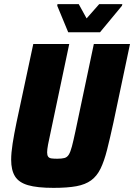

<svg xmlns="http://www.w3.org/2000/svg" viewBox="-20 -901 649 929"><path d="M239 8Q160 8 115.5 -5Q71 -18 52.5 -48Q34 -78 34 -128Q34 -161 41 -206Q48 -251 60 -309L141 -688H315L226 -266Q217 -226 212.5 -201.5Q208 -177 208 -164Q208 -150 213 -143Q218 -136 229 -134.5Q240 -133 257 -133Q279 -133 292 -136.5Q305 -140 313 -153Q321 -166 328 -192.5Q335 -219 345 -266L434 -688H609L529 -309Q512 -231 498 -176Q484 -121 466.5 -85Q449 -49 421 -28.5Q393 -8 349.5 0Q306 8 239 8ZM310 -745 257 -873 258 -881H361L399 -812L460 -881H572L570 -873L464 -745Z"/></svg>

Font: Saira SemiCondensed ExtraBold
Style: Italic
Weight: 800
Width: 4
Italic angle: -12°
Designer: Hector Gatti with collaboration of the Omnibus-Type team
Foundry: Omnibus-Type
Version: Version 1.101